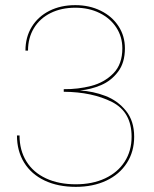

<svg xmlns="http://www.w3.org/2000/svg" viewBox="-20 -722 600 747"><path d="M46 -195H56Q56 -137 82.8 -94Q109.5 -51 159 -28Q208.5 -5 275 -5Q339.5 -5 388.8 -28Q438 -51 465 -93Q492 -135 492 -190Q492 -286.5 415.8 -325.2Q339.5 -364 228 -365V-375Q284 -374.5 335 -387.8Q386 -401 421 -436.5Q456 -472 456 -534Q456 -579 432.5 -615Q409 -651 367.2 -671.5Q325.5 -692 273 -692Q218.5 -692 176.8 -671.2Q135 -650.5 112 -612.5Q89 -574.5 89 -525H79Q79 -577.5 103.5 -617.5Q128 -657.5 172 -679.8Q216 -702 273 -702Q328 -702 372 -680.2Q416 -658.5 441 -620.2Q466 -582 466 -534Q466 -478 439.2 -442.8Q412.5 -407.5 373.2 -390.8Q334 -374 291 -370Q342.5 -367 390.2 -348.8Q438 -330.5 470 -291Q502 -251.5 502 -190Q502 -132 473.5 -87.8Q445 -43.5 393.5 -19.2Q342 5 275 5Q205.5 5 153.8 -19.5Q102 -44 74 -89.2Q46 -134.5 46 -195Z"/></svg>

Font: HK Grotesk Thin
Style: Regular
Weight: 100
Designer: Alfredo Marco Pradil
Foundry: Hanken Design Co.
Version: Version 3.001